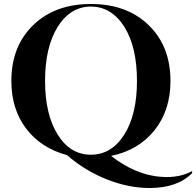

<svg xmlns="http://www.w3.org/2000/svg" viewBox="-20 -784 984 963"><path d="M730 159Q626 159 516.5 116Q407 73 316 -6Q186 -41 111.5 -138.5Q37 -236 37 -378Q37 -552 146.5 -658Q256 -764 436 -764Q616 -764 725.5 -658Q835 -552 835 -378Q835 -230 754.5 -130Q674 -30 537 -2Q674 104 817 104Q888 104 944 74L943 85Q869 159 730 159ZM604 -110Q667 -211 667 -378Q667 -547 604 -649Q539 -751 436 -751Q333 -751 269 -649Q206 -547 206 -378Q206 -211 269 -109.5Q332 -8 436 -8Q540 -8 604 -110Z"/></svg>

Font: Gloock
Style: Regular
Weight: 400
Designer: Duarte Pinto
Foundry: Duarte Pinto
Version: Version 1.000